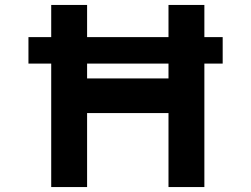

<svg xmlns="http://www.w3.org/2000/svg" viewBox="-20 -756 1015 776"><path d="M95 -606H880V-499H95ZM806 -736V0H661V-299H332V0H187V-736H332V-439H661V-736Z"/></svg>

Font: Reem Kufi Fun
Style: Bold
Weight: 700
Designer: Khaled Hosny
Version: Version 1.005